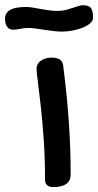

<svg xmlns="http://www.w3.org/2000/svg" viewBox="-111 -723 384 750"><path d="M31.7 -456.1Q31.7 -464.8 36.1 -472.4Q40.5 -480 48.3 -485.6Q56.2 -491.2 66.7 -494.6Q77.1 -498 88.9 -498Q111.8 -498 122.6 -490.7Q133.3 -483.4 135.7 -467.8Q144 -402.8 149.7 -345Q155.3 -287.1 158.7 -234.6Q162.1 -182.1 163.6 -134Q165 -85.9 165 -41Q165 -16.6 147.7 -4.4Q130.4 7.8 97.2 7.8Q82 7.8 73.5 0.7Q64.9 -6.3 64.9 -20Q64.9 -104 59.8 -177.5Q54.7 -251 48.3 -308.1Q42 -365.2 36.9 -403.6Q31.7 -441.9 31.7 -456.1ZM-59.6 -606.9Q-74.7 -606.9 -83 -618.2Q-91.3 -629.4 -91.3 -649.9Q-91.3 -672.4 -71.8 -684.1Q-52.2 -695.8 -8.3 -695.8Q3.4 -695.8 18.8 -693.1Q34.2 -690.4 51.3 -687.3Q68.4 -684.1 86.4 -681.9Q104.5 -679.7 121.6 -680.7Q135.3 -681.2 148.7 -684.8Q162.1 -688.5 173.8 -692.4Q185.5 -696.3 195.6 -699.5Q205.6 -702.6 212.9 -702.6Q235.4 -702.6 243.9 -692.1Q252.4 -681.6 252.4 -653.8Q252.4 -642.1 241.5 -632.3Q230.5 -622.6 212.9 -615.2Q195.3 -607.9 173.6 -603.8Q151.9 -599.6 130.9 -599.6Q115.7 -599.6 97.7 -601.8Q79.6 -604 61.8 -606.7Q43.9 -609.4 28.1 -611.6Q12.2 -613.8 1.5 -613.8Q-16.6 -613.8 -32 -610.4Q-47.4 -606.9 -59.6 -606.9Z"/></svg>

Font: Gochi Hand Cyrillic
Style: Regular
Weight: 400
Designer: Juan Pablo del Peral; Denis Ignatov
Foundry: Juan Pablo del Peral; Denis Ignatov
Version: Version 1.00 June 29, 2018, initial release